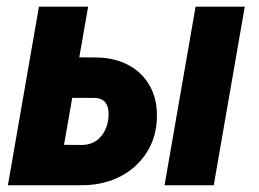

<svg xmlns="http://www.w3.org/2000/svg" viewBox="-20 -548 767 568"><path d="M159.2 -378.9 269 -377.9Q323.2 -376.5 364 -353.3Q404.8 -330.1 426 -288.6Q447.3 -247.1 443.8 -191.4Q440.9 -146 421.9 -110.4Q402.8 -74.7 372.3 -49.8Q341.8 -24.9 302.5 -12.2Q263.2 0.5 219.7 0H3.4L95.2 -528.3H240.7L169.4 -119.6L225.1 -119.1Q246.6 -120.1 262 -129.9Q277.3 -139.6 286.9 -155.5Q296.4 -171.4 299.8 -191.9Q302.2 -207 300.5 -221.7Q298.8 -236.3 290.5 -246.3Q282.2 -256.3 263.7 -258.3L138.2 -258.8ZM704.1 -528.3 612.3 0H466.8L558.6 -528.3Z"/></svg>

Font: Roboto Condensed ExtraBold
Style: Italic
Weight: 800
Italic angle: -12°
Designer: Christian Robertson
Foundry: Google
Version: Version 3.008; 2023